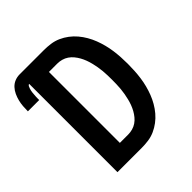

<svg xmlns="http://www.w3.org/2000/svg" viewBox="-223 -877 1020 1020"><g transform="rotate(-45 286.5 -367.5)"><path d="M81 0V-663Q75 -663 71.5 -656.5Q68 -650 66 -643.5Q64 -637 62.5 -630.5Q61 -624 60.5 -617.5Q60 -611 59.5 -604.5Q59 -598 58.5 -591.5Q58 -585 58 -578.5Q58 -572 58 -565H-27Q-27 -584 -25.5 -603Q-24 -622 -19.5 -640Q-15 -658 -7 -675.5Q1 -693 14 -707Q27 -721 44.5 -728Q62 -735 81 -735H263Q288 -735 313.5 -731.5Q339 -728 362.5 -717.5Q386 -707 406.5 -691.5Q427 -676 443.5 -656.5Q460 -637 473 -614.5Q486 -592 495 -568.5Q504 -545 510.5 -520Q517 -495 520.5 -469.5Q524 -444 525.5 -418.5Q527 -393 527 -368Q527 -342 525.5 -316.5Q524 -291 520.5 -265.5Q517 -240 510.5 -215Q504 -190 495 -166.5Q486 -143 473 -120.5Q460 -98 443.5 -78.5Q427 -59 406.5 -43.5Q386 -28 362.5 -17.5Q339 -7 313.5 -3.5Q288 0 263 0ZM200 -101H263Q279 -101 295.5 -105.5Q312 -110 326 -119.5Q340 -129 351 -142.5Q362 -156 370 -170.5Q378 -185 384 -201Q390 -217 394 -233.5Q398 -250 401 -266.5Q404 -283 405.5 -300Q407 -317 407.5 -334Q408 -351 408 -367Q408 -384 407.5 -401Q407 -418 405.5 -435Q404 -452 401 -468.5Q398 -485 394 -501.5Q390 -518 384 -534Q378 -550 370 -564.5Q362 -579 351 -592.5Q340 -606 326 -615.5Q312 -625 295.5 -629.5Q279 -634 263 -634H200Z"/></g></svg>

Font: Zed Sans Extended
Style: Bold
Weight: 700
Width: 7
Designer: Belleve Invis
Foundry: Belleve Invis
Version: Version 1.0.0; ttfautohint (v1.8.4)